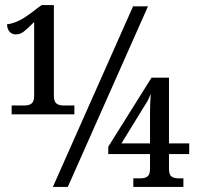

<svg xmlns="http://www.w3.org/2000/svg" viewBox="-20 -739 792 759"><path d="M26 -322H77Q95 -322 105 -330Q115 -338 115 -361V-652Q86 -623 72.5 -613Q59 -603 42 -603Q27 -603 17.5 -614Q8 -625 8 -643Q33 -646 58.5 -659Q84 -672 128 -707L145 -719H193V-361Q193 -338 203 -330Q213 -322 231 -322H274V-287H26ZM506 -714H565L248 0H189ZM507 -34H535Q553 -34 563 -41.5Q573 -49 573 -72V-130H408V-159L579 -432H648V-172H728V-130H648V-72Q648 -49 657.5 -41.5Q667 -34 686 -34H705V0H507ZM573 -172V-292Q573 -331 576 -368Q564 -339 559 -333L460 -172Z"/></svg>

Font: Noto Serif Narrow
Style: Regular
Weight: 400
Width: 4
Designer: Monotype Design Team
Foundry: Monotype Imaging Inc.
Version: Version 1.001